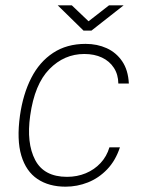

<svg xmlns="http://www.w3.org/2000/svg" viewBox="-20 -692 548 722"><path d="M226.5 10Q164 10 121 -18.8Q78 -47.5 60.2 -106.8Q42.5 -166 55 -257Q66.5 -338 97.5 -398.8Q128.5 -459.5 179.8 -493.2Q231 -527 302 -527Q345.5 -527 381.2 -510.8Q417 -494.5 439.5 -461.5Q462 -428.5 464.5 -378H425Q424.5 -412 408.2 -437Q392 -462 363.5 -475.5Q335 -489 297 -489Q221.5 -489 165.8 -432.2Q110 -375.5 93.5 -257Q79 -154 112.2 -90.5Q145.5 -27 232 -27Q270 -27 302.5 -40.5Q335 -54 358.2 -79Q381.5 -104 391.5 -138H431Q414.5 -88 382.8 -55Q351 -22 310.5 -6Q270 10 226.5 10ZM294 -577 197 -672H250L313 -612L390 -672H445L324 -577Z"/></svg>

Font: Public Sans Thin
Style: Italic
Weight: 100
Italic angle: -8°
Designer: The Public Sans project authors (U.S. Web Design System). Libre Franklin designed by Pablo Impallari and Rodrigo Fuenzal
Version: Version 2.000